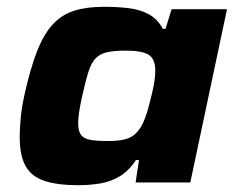

<svg xmlns="http://www.w3.org/2000/svg" viewBox="-20 -537 697 565"><path d="M210 8Q150 8 111.5 -4.5Q73 -17 55.5 -48Q38 -79 38 -134Q38 -159 41 -190.5Q44 -222 52 -258Q69 -335 89 -386Q109 -437 135.5 -465.5Q162 -494 198.5 -505.5Q235 -517 286 -517Q325 -517 358.5 -513Q392 -509 418 -495Q444 -481 459 -452H467L485 -510H648L540 0H379L389 -66H380Q359 -34 332 -18Q305 -2 274 3Q243 8 210 8ZM296 -122Q325 -122 343.5 -126Q362 -130 374 -139.5Q386 -149 395 -164Q401 -174 407 -190Q413 -206 418 -225Q423 -244 427.5 -263Q432 -282 434.5 -299Q437 -316 437 -329Q437 -363 418 -375.5Q399 -388 350 -388Q317 -388 296 -383.5Q275 -379 262 -366Q249 -353 240.5 -326.5Q232 -300 222 -255Q216 -228 213 -208.5Q210 -189 210 -174Q210 -151 218.5 -140Q227 -129 245.5 -125.5Q264 -122 296 -122Z"/></svg>

Font: Saira Expanded
Style: Bold Italic
Weight: 700
Width: 7
Italic angle: -12°
Designer: Hector Gatti with collaboration of the Omnibus-Type team
Foundry: Omnibus-Type
Version: Version 1.101